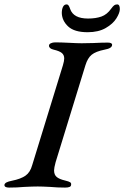

<svg xmlns="http://www.w3.org/2000/svg" viewBox="-48 -846 563 870"><path d="M-28 -8Q-27 -15 -18.5 -19.5Q-10 -24 6 -27Q46 -35 67.5 -50Q89 -65 98 -98L237 -550Q243 -570 243 -581Q243 -597 232 -606Q221 -615 195 -621Q174 -626 174 -639Q174 -646 182.5 -650Q191 -654 202 -654Q228 -654 266 -652Q302 -650 322 -650L375 -651Q415 -653 440 -653Q460 -653 460 -643Q460 -627 426 -621Q386 -613 367.5 -598Q349 -583 339 -550L204 -111Q197 -85 197 -74Q197 -54 209 -44Q221 -34 247 -28Q264 -24 270 -20Q276 -16 274 -8Q274 4 247 4Q212 4 180 1Q142 -1 123 -1Q101 -1 61 1Q30 4 -7 4Q-28 4 -28 -8ZM232 -787Q232 -804 237.5 -815Q243 -826 254 -826Q259 -826 262 -822Q265 -818 267 -813Q269 -808 270 -805Q285 -762 351 -762Q386 -762 411.5 -771Q437 -780 456 -807Q464 -818 469.5 -822Q475 -826 483 -826Q495 -826 495 -805Q495 -788 479.5 -763Q464 -738 431 -719Q398 -700 349 -700Q289 -700 261 -726Q233 -752 232 -787Z"/></svg>

Font: EB Garamond Medium
Style: Italic
Weight: 500
Italic angle: -17.2°
Designer: Georg Duffner and Octavio Pardo
Foundry: Georg Duffner
Version: Version 1.000